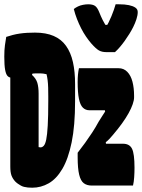

<svg xmlns="http://www.w3.org/2000/svg" viewBox="-27 -865 662 895"><path d="M136 -713Q187 -713 223 -697.5Q259 -682 281 -651Q303 -620 313 -575.5Q323 -531 323 -473V-393Q323 -279 307 -201.5Q291 -124 263.5 -77.5Q236 -31 200 -10.5Q164 10 123 10Q112 10 102.5 9Q93 8 85 6Q77 4 70 0Q63 -4 56.5 -8.5Q50 -13 44 -19Q32 -32 26.5 -47Q21 -62 21 -89Q21 -151 21 -228.5Q21 -306 21 -388.5Q21 -471 21 -546.5Q21 -622 21 -680L142 -565L122 -516Q141 -499 147 -479Q153 -459 153 -428Q153 -397 153 -366Q153 -335 153 -303.5Q153 -272 153 -241Q153 -210 153 -179Q154 -179 155 -179Q156 -179 158 -178.5Q160 -178 162 -178Q170 -178 177 -185.5Q184 -193 188.5 -214.5Q193 -236 195.5 -279.5Q198 -323 198 -396V-416Q198 -438 197.5 -456.5Q197 -475 195 -491Q193 -507 190 -519Q182 -521 174.5 -522Q167 -523 159.5 -523Q152 -523 142 -523Q128 -523 112 -520Q96 -517 80 -513Q64 -509 50 -506Q36 -503 26 -503Q16 -503 8.5 -510.5Q1 -518 -3 -539Q-7 -560 -7 -601Q-7 -632 -4 -654Q-1 -676 2 -693Q17 -698 32.5 -702Q48 -706 65 -708.5Q82 -711 100 -712Q118 -713 136 -713ZM341 -547H526Q550 -547 566.5 -530Q583 -513 590.5 -484Q598 -455 598 -419V-411Q598 -398 591.5 -379Q585 -360 572.5 -337.5Q560 -315 542 -290Q524 -265 501 -238Q493 -228 484 -218.5Q475 -209 466 -202L467 -195H546Q577 -195 588.5 -171.5Q600 -148 600 -83Q600 -61 598.5 -39Q597 -17 593 0H401Q378 0 363.5 -11Q349 -22 342 -51Q335 -80 335 -132V-153Q353 -176 370 -199.5Q387 -223 403 -247.5Q419 -272 433 -298Q442 -312 448.5 -322.5Q455 -333 463 -345L462 -351H390Q372 -351 359.5 -363Q347 -375 341 -404Q335 -433 335 -483Q335 -502 336.5 -517.5Q338 -533 341 -547ZM509 -622Q504 -622 498 -622Q492 -622 484 -622Q476 -622 469 -622Q448 -622 434 -630Q420 -638 398 -663Q386 -677 374 -694.5Q362 -712 351.5 -732.5Q341 -753 332 -776Q323 -799 317 -823Q326 -830 336.5 -835Q347 -840 360 -842.5Q373 -845 384 -845Q405 -845 416 -837.5Q427 -830 436 -807Q443 -789 452 -771Q461 -753 475 -733L448 -749H491L463 -731Q480 -759 492.5 -789.5Q505 -820 512 -845H528Q555 -845 574 -841Q593 -837 604 -829.5Q615 -822 615 -809Q615 -794 609 -775.5Q603 -757 594 -739Q586 -723 576 -707Q566 -691 555 -675.5Q544 -660 532.5 -646.5Q521 -633 509 -622Z"/></svg>

Font: Recursive Monospace Casual Black
Style: Regular
Weight: 900
Version: Version 1.047